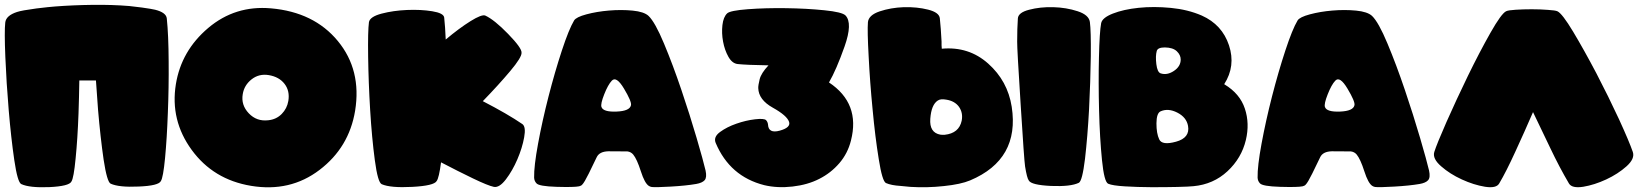

<svg xmlns="http://www.w3.org/2000/svg" viewBox="-20 -786 6894 806"><path d="M680.2 -708.5Q677.7 -733.4 631.3 -745.1Q617.7 -748.5 575.7 -754.4Q539.1 -759.3 522.9 -760.7Q451.7 -766.6 368.7 -765.6Q286.1 -764.6 211.4 -758.8Q200.2 -757.8 179.7 -755.9Q155.8 -753.4 132.8 -750.5Q70.8 -742.2 51.8 -735.8Q4.9 -720.7 2 -690.9Q-2 -654.8 2.4 -546.9Q6.8 -439.5 16.6 -323.2Q26.4 -207 40 -113.8Q53.7 -20.5 69.3 -13.2Q104 2.9 187 -0.5Q270.5 -4.4 279.8 -23.9Q289.6 -38.6 297.4 -120.6Q305.7 -202.6 309.6 -309.6Q312 -377.9 313 -448.2H382.8Q386.7 -387.2 391.6 -325.2Q401.4 -209.5 415 -115.7Q429.2 -22.5 444.3 -15.1Q479 1 562.5 -2.9Q646 -6.3 655.3 -25.9Q665 -40.5 672.9 -122.6Q680.7 -205.1 684.6 -311.5Q689 -418.5 688 -528.3Q687.5 -638.2 680.2 -708.5Z M1470.7 -320.8Q1445.3 -167 1321.5 -72.8Q1197.8 21.5 1033.7 -5.9Q875.5 -32.2 784.7 -156.7Q693.8 -281.2 718.3 -432.6Q741.2 -573.2 854.2 -668.7Q967.3 -764.2 1117.2 -751Q1297.9 -735.4 1398.2 -613.8Q1498.5 -492.2 1470.7 -320.8ZM1190.4 -362.3Q1197.3 -404.3 1174.6 -433.8Q1151.9 -463.4 1108.4 -470.7Q1067.4 -477.5 1036.1 -452.9Q1004.9 -428.2 999 -390.6Q991.2 -345.2 1024.4 -310.3Q1057.6 -275.4 1106.4 -281.2Q1140.1 -284.7 1162.6 -307.6Q1185.1 -330.6 1190.4 -362.3Z M2169.4 -564.9Q2170.9 -545.9 2121.6 -487.3Q2072.3 -428.7 2006.8 -361.3Q2110.8 -307.6 2172.9 -265.1Q2188.5 -253.9 2180.4 -209.5Q2172.4 -165 2151.9 -117.2Q2131.3 -69.3 2103.8 -33.2Q2076.2 2.9 2053.2 -1.5Q2028.3 -6.8 1965.3 -37.1Q1902.3 -67.4 1831.5 -104.5Q1822.8 -38.6 1813 -25.9Q1801.8 -6.3 1710.7 -1.5Q1619.6 3.4 1582.5 -12.7Q1565.9 -20 1553.5 -113.5Q1541 -207 1533.9 -323.7Q1526.9 -440.4 1525.4 -548.3Q1523.9 -656.2 1528.8 -692.9Q1532.7 -715.8 1581.8 -728.8Q1630.9 -741.7 1688.5 -744.1Q1746.1 -746.6 1794.2 -738.8Q1842.3 -731 1844.7 -712.4Q1846.7 -691.9 1848.4 -669.7Q1850.1 -647.5 1851.1 -620.1Q1908.2 -668 1955.3 -697.3Q2002.4 -726.6 2017.1 -720.7Q2055.2 -703.1 2113 -643.6Q2170.9 -584 2169.4 -564.9Z M2231.9 -16.6Q2222.7 -26.4 2222.2 -40.5Q2221.2 -87.9 2238.8 -183.1Q2256.3 -278.3 2282.7 -381.1Q2309.1 -483.9 2338.6 -573.7Q2368.2 -663.6 2390.1 -700.2Q2398.9 -714.4 2441.7 -725.8Q2484.4 -737.3 2536.1 -741.7Q2587.9 -746.1 2635.7 -741.5Q2683.6 -736.8 2702.6 -719.2Q2730 -692.9 2767.3 -603.5Q2804.7 -514.2 2840.3 -408.9Q2876 -303.7 2904.3 -207Q2932.6 -110.4 2941.9 -70.3Q2948.2 -41 2938 -29.5Q2927.7 -18.1 2902.3 -13.7Q2859.4 -6.3 2795.7 -2.7Q2731.9 1 2715.8 -1Q2709.5 -2 2704.1 -5.4Q2686.5 -16.1 2670.2 -67.1Q2653.8 -118.2 2638.2 -137.2Q2628.9 -148.4 2613.8 -150.4L2533.7 -150.9Q2496.1 -149.9 2484.9 -126Q2470.2 -95.2 2451.7 -57.6Q2433.1 -20 2424.3 -11.2Q2419.9 -5.9 2411.1 -3.9Q2391.1 0.5 2316.7 -1.7Q2242.2 -3.9 2231.9 -16.6ZM2548.3 -447.3Q2532.2 -430.2 2516.4 -389.9Q2500.5 -349.6 2504.9 -336.9Q2512.2 -315.4 2568.1 -317.6Q2624 -319.8 2628.9 -344.7Q2631.8 -359.9 2599.6 -413.8Q2567.4 -467.8 2548.3 -447.3Z M3460 -439.9Q3592.3 -352.1 3552.2 -195.8Q3538.6 -141.6 3503.2 -100.6Q3467.8 -59.6 3419.4 -35.2Q3371.1 -10.3 3307.1 -2.9Q3243.2 4.4 3188 -8.8Q3043.9 -45.4 2984.4 -186Q2974.1 -210.9 3002.7 -231.9Q3031.2 -252.9 3071.3 -266.8Q3111.3 -280.8 3149.4 -285.2Q3187.5 -289.6 3195.8 -281.7Q3203.1 -273.9 3204.1 -262.7Q3206.1 -224.6 3253.2 -237.5Q3300.3 -250.5 3292.5 -274.4Q3283.7 -300.8 3224.1 -334Q3164.6 -367.2 3163.1 -416Q3162.6 -427.2 3168.9 -453.1Q3175.3 -479 3206.1 -511.7Q3113.3 -513.2 3077.1 -517.1Q3053.7 -519.5 3037.8 -547.6Q3022 -575.7 3015.4 -611.3Q3008.8 -647 3012.7 -680.9Q3016.6 -714.8 3032.7 -730Q3045.4 -741.7 3119.4 -747.3Q3193.4 -752.9 3279.8 -751.7Q3366.2 -750.5 3440.7 -742.9Q3515.1 -735.4 3529.3 -721.2Q3560.1 -689 3525.4 -590.8Q3490.7 -492.7 3460 -439.9Z M3945.8 -220.2Q3934.6 -219.7 3927.7 -220.7Q3880.9 -229 3885.3 -287.6Q3889.6 -346.2 3916.5 -363.8Q3928.2 -372.1 3952.1 -367.7Q3987.8 -362.3 4005.9 -337.4Q4023.4 -312 4017.1 -279.3Q4005.9 -226.6 3945.8 -220.2ZM3933.6 -581.5 3932.6 -595.7Q3932.6 -606.9 3932.6 -611.3Q3929.7 -668 3925.3 -709.5Q3922.4 -733.9 3876 -745.6Q3829.6 -757.3 3774.4 -755.9Q3719.2 -753.9 3672.9 -738.3Q3626.5 -722.7 3623.5 -692.9Q3620.6 -656.7 3626.5 -549.8Q3631.8 -442.4 3643.1 -326.7Q3653.8 -210.9 3668.9 -118.2Q3683.6 -24.9 3699.2 -17.6Q3721.2 -7.8 3761.2 -5.4Q3781.2 -2.9 3801.8 -1.5Q3871.6 2.9 3942.4 -4.9Q4013.2 -12.2 4052.7 -28.8Q4261.2 -116.7 4227.1 -337.9Q4210 -446.3 4128.4 -519Q4046.9 -591.8 3933.6 -581.5ZM4503.9 -738.8Q4456.5 -754.4 4401.4 -755.9Q4346.2 -757.3 4300.3 -745.1Q4254.4 -733.4 4252.9 -708.5Q4250 -667.5 4250 -611.3Q4249.5 -582.5 4264.6 -347.7Q4279.3 -111.3 4283.2 -87.4Q4291 -38.6 4298.8 -28.3Q4309.1 -9.3 4392.1 -5.4Q4474.6 -2 4508.8 -18.6Q4523.4 -25.9 4534.7 -118.7Q4545.4 -210.9 4551.8 -327.1Q4557.6 -443.4 4559.1 -550.3Q4560.1 -657.7 4555.2 -693.8Q4550.8 -723.6 4503.9 -738.8Z M4990.2 -4.4Q4972.7 -2.4 4921.6 -1.2Q4870.6 0 4812.3 -0.2Q4753.9 -0.5 4702.1 -3.7Q4650.4 -6.8 4632.3 -14.6Q4615.2 -21.5 4606 -114.3Q4596.7 -207 4593.8 -322.5Q4590.8 -438 4593.3 -545.2Q4595.7 -652.3 4602.5 -688.5Q4606.9 -711.4 4651.6 -729Q4696.3 -746.6 4759.8 -753.2Q4823.2 -759.8 4894.8 -752.9Q4966.3 -746.1 5024.9 -720.7Q5110.4 -682.6 5139.2 -595.7Q5168 -508.8 5119.1 -432.6L5120.6 -431.6Q5185.1 -392.6 5205.8 -330.1Q5226.6 -267.6 5210 -198.2Q5191.9 -122.1 5132.8 -67.1Q5073.7 -12.2 4990.2 -4.4ZM4835.9 -571.8Q4830.1 -551.3 4834.2 -516.8Q4838.4 -482.4 4852.5 -478Q4879.4 -469.2 4908 -488.3Q4936.5 -507.3 4936.5 -536.1Q4936.5 -555.2 4920.2 -570.8Q4903.8 -586.4 4870.1 -586.9Q4839.8 -586.9 4835.9 -571.8ZM4846.2 -201.2Q4857.9 -174.8 4917 -191.2Q4976.1 -207.5 4967.3 -257.3Q4960.9 -293.5 4922.4 -313.2Q4883.8 -333 4851.6 -318.4Q4835 -310.5 4834.7 -268.3Q4834.5 -226.1 4846.2 -201.2Z M5269 -16.6Q5259.8 -26.4 5259.3 -40.5Q5258.3 -87.9 5275.9 -183.1Q5293.5 -278.3 5319.8 -381.1Q5346.2 -483.9 5375.7 -573.7Q5405.3 -663.6 5427.2 -700.2Q5436 -714.4 5478.8 -725.8Q5521.5 -737.3 5573.2 -741.7Q5625 -746.1 5672.9 -741.5Q5720.7 -736.8 5739.7 -719.2Q5767.1 -692.9 5804.4 -603.5Q5841.8 -514.2 5877.4 -408.9Q5913.1 -303.7 5941.4 -207Q5969.7 -110.4 5979 -70.3Q5985.4 -41 5975.1 -29.5Q5964.8 -18.1 5939.5 -13.7Q5896.5 -6.3 5832.8 -2.7Q5769 1 5752.9 -1Q5746.6 -2 5741.2 -5.4Q5723.6 -16.1 5707.3 -67.1Q5690.9 -118.2 5675.3 -137.2Q5666 -148.4 5650.9 -150.4L5570.8 -150.9Q5533.2 -149.9 5522 -126Q5507.3 -95.2 5488.8 -57.6Q5470.2 -20 5461.4 -11.2Q5457 -5.9 5448.2 -3.9Q5428.2 0.5 5353.8 -1.7Q5279.3 -3.9 5269 -16.6ZM5585.4 -447.3Q5569.3 -430.2 5553.5 -389.9Q5537.6 -349.6 5542 -336.9Q5549.3 -315.4 5605.2 -317.6Q5661.1 -319.8 5666 -344.7Q5668.9 -359.9 5636.7 -413.8Q5604.5 -467.8 5585.4 -447.3Z M6488.8 -162.6Q6525.9 -84.5 6566.4 -15.6Q6579.1 5.4 6626.5 -2Q6673.3 -9.8 6722.7 -32.7Q6772 -55.7 6808.1 -87.9Q6843.8 -120.1 6834.5 -147.9Q6819.8 -190.9 6776.4 -285.6Q6732.4 -380.4 6681.6 -478Q6630.4 -575.2 6584 -652.8Q6537.6 -730 6517.6 -738.8Q6508.8 -742.7 6477.5 -744.6Q6445.8 -747.1 6410.2 -747.1Q6374 -747.1 6342.8 -745.1Q6311.5 -743.2 6302.7 -738.8Q6282.7 -729.5 6236.8 -648.4Q6190.9 -567.4 6142.1 -467.3Q6093.3 -366.7 6052.2 -273.9Q6011.2 -180.7 6001 -147.9Q5992.7 -120.1 6029.8 -87.9Q6066.4 -55.7 6116.7 -32.7Q6166.5 -9.8 6213.9 -2Q6261.2 5.4 6273.4 -15.6Q6303.2 -65.9 6341.3 -149.4Q6379.9 -232.9 6415.5 -315.4Q6451.2 -242.2 6488.8 -162.6Z"/></svg>

Font: ARCO
Style: Regular
Weight: 700
Designer: Rafael Olivo Díaz, Denis Ignatov
Foundry: Rafael Olivo Díaz
Version: Version 1.10 March 1, 2019